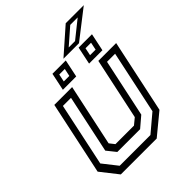

<svg xmlns="http://www.w3.org/2000/svg" viewBox="-226 -949 1078 1078"><g transform="rotate(-45 313.0 -409.5)"><path d="M100.5 0 19.5 -103 112.5 -540H254L175.5 -172L199.5 -141.5H346.5L383.5 -172L462 -540H603.5L510.5 -103L385.5 0ZM130.5 -38.8H374.5L477 -125.2L557 -501.8H492.8L419.2 -156.2L356.8 -103H175.8L133.2 -156.2L206.8 -501.8H142.5L62.5 -125.2ZM414.5 -566 436.5 -671H542.5L520.5 -566ZM206.5 -566 228.5 -671H334.5L312.5 -566ZM243.2 -595.5H287.2L296.8 -641H252.8ZM451.8 -595.5H495.8L505.2 -641H461.2ZM332 -687 482 -819H625.5L455.5 -687ZM397.8 -711H448.2L552.5 -794.5H493.5Z"/></g></svg>

Font: Tourney Thin
Style: Italic
Weight: 100
Italic angle: -12°
Designer: Tyler Finck
Foundry: Etcetera Type Co
Version: Version 1.015